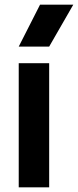

<svg xmlns="http://www.w3.org/2000/svg" viewBox="-20 -800 333 820"><path d="M190 0H60V-530H190ZM190 -601H60L151 -780H293Z"/></svg>

Font: Tanohe Sans SemiBold
Style: Regular
Weight: 600
Designer: Village Type and Design LLC & Cristiano Sobral
Foundry: Cooper Hewitt Smithsonian Design Museum
Version: Version 1.00;September 29, 2021;FontCreator 13.0.0.2655 64-b